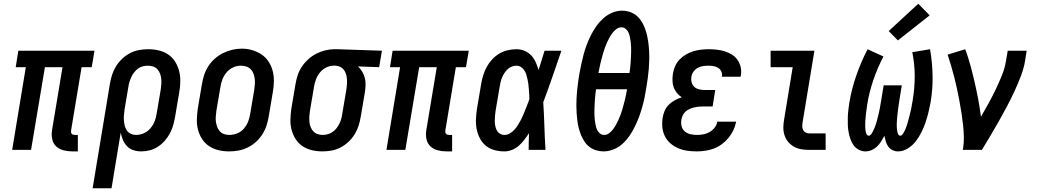

<svg xmlns="http://www.w3.org/2000/svg" viewBox="-20 -801 5540 1026"><path d="M366 8Q342 8 319 2Q296 -4 280 -19Q264 -34 259 -57.5Q254 -81 258 -105L314 -442H220L146 0H45L118 -442H64L78 -530H485L470 -442H416L360 -105Q359 -100 359.5 -95Q360 -90 363 -86.5Q366 -83 370.5 -81.5Q375 -80 380 -80H396V8Z M475 205 567 -351Q571 -376 578.5 -400Q586 -424 599.5 -446Q613 -468 632.5 -486.5Q652 -505 675 -517Q698 -529 723 -533.5Q748 -538 772 -538Q801 -538 828.5 -531.5Q856 -525 878.5 -510Q901 -495 915.5 -472Q930 -449 937 -422Q944 -395 943.5 -366Q943 -337 938 -309L916 -179Q912 -156 906 -133.5Q900 -111 888.5 -89.5Q877 -68 861 -49.5Q845 -31 824.5 -17.5Q804 -4 781 2Q758 8 735 8Q713 8 693 1.5Q673 -5 659 -19.5Q645 -34 637 -53Q629 -72 625 -92L576 205ZM707 -80Q728 -80 748.5 -89Q769 -98 783.5 -115Q798 -132 806 -152Q814 -172 817 -193L839 -323Q841 -337 842 -352Q843 -367 841.5 -381Q840 -395 835 -408Q830 -421 821 -431Q812 -441 798.5 -445.5Q785 -450 770 -450Q757 -450 743 -446.5Q729 -443 717.5 -434.5Q706 -426 697 -414.5Q688 -403 682 -390Q676 -377 672 -364Q668 -351 666 -337L646 -219Q644 -204 642.5 -188.5Q641 -173 642 -158.5Q643 -144 646.5 -129.5Q650 -115 658 -103.5Q666 -92 679 -86Q692 -80 707 -80Z M1204 8Q1175 8 1147.5 1.5Q1120 -5 1097.5 -20Q1075 -35 1060 -58Q1045 -81 1038 -108Q1031 -135 1032 -164Q1033 -193 1037 -221L1059 -351Q1063 -376 1071 -400.5Q1079 -425 1093.5 -447.5Q1108 -470 1128.5 -488Q1149 -506 1172.5 -517.5Q1196 -529 1221 -535Q1246 -541 1272 -541Q1301 -541 1328 -533Q1355 -525 1377.5 -510Q1400 -495 1415 -472Q1430 -449 1437 -422.5Q1444 -396 1443.5 -366.5Q1443 -337 1438 -309L1416 -179Q1412 -154 1404 -129.5Q1396 -105 1381.5 -82.5Q1367 -60 1347 -42Q1327 -24 1303 -12.5Q1279 -1 1254 3.5Q1229 8 1204 8ZM1206 -80Q1227 -80 1248 -88.5Q1269 -97 1283.5 -114Q1298 -131 1306 -151.5Q1314 -172 1317 -193L1339 -323Q1341 -338 1342 -352.5Q1343 -367 1341 -381.5Q1339 -396 1334 -409Q1329 -422 1319.5 -431.5Q1310 -441 1296 -445.5Q1282 -450 1267 -450Q1246 -450 1226 -441Q1206 -432 1191.5 -415Q1177 -398 1169 -378Q1161 -358 1158 -337L1136 -207Q1134 -192 1133 -177.5Q1132 -163 1134 -149Q1136 -135 1141 -122Q1146 -109 1155 -99Q1164 -89 1177.5 -84.5Q1191 -80 1206 -80Z M1703 8Q1674 8 1646.5 1.5Q1619 -5 1596.5 -20Q1574 -35 1559.5 -58Q1545 -81 1538 -108Q1531 -135 1532 -164Q1533 -193 1537 -221L1559 -351Q1563 -376 1571 -400Q1579 -424 1593.5 -445.5Q1608 -467 1628 -485Q1648 -503 1671 -514.5Q1694 -526 1718.5 -532Q1743 -538 1768 -538Q1771 -538 1775 -538Q1779 -538 1783 -538L2021 -530L2006 -442L1893 -446Q1906 -434 1915.5 -418Q1925 -402 1929.5 -384.5Q1934 -367 1933.5 -347.5Q1933 -328 1930 -309L1908 -179Q1904 -154 1896.5 -130Q1889 -106 1875.5 -84Q1862 -62 1842.5 -43.5Q1823 -25 1800 -13Q1777 -1 1752 3.5Q1727 8 1703 8ZM1705 -80Q1705 -80 1705 -80Q1705 -80 1705 -80Q1718 -80 1732 -84Q1746 -88 1757.5 -96Q1769 -104 1778 -115.5Q1787 -127 1793.5 -140Q1800 -153 1803.5 -166Q1807 -179 1809 -193L1831 -323Q1833 -337 1834 -350.5Q1835 -364 1834 -377.5Q1833 -391 1829.5 -403.5Q1826 -416 1818.5 -426.5Q1811 -437 1799.5 -443Q1788 -449 1774 -450H1768Q1767 -450 1765 -450Q1763 -450 1762 -450Q1742 -450 1722.5 -440Q1703 -430 1689.5 -413.5Q1676 -397 1668.5 -377Q1661 -357 1658 -337L1636 -207Q1634 -193 1633 -178Q1632 -163 1633.5 -149Q1635 -135 1640 -122Q1645 -109 1654.5 -99Q1664 -89 1677 -84.5Q1690 -80 1705 -80Z M2366 8Q2342 8 2319 2Q2296 -4 2280 -19Q2264 -34 2259 -57.5Q2254 -81 2258 -105L2314 -442H2220L2146 0H2045L2118 -442H2064L2078 -530H2485L2470 -442H2416L2360 -105Q2359 -100 2359.5 -95Q2360 -90 2363 -86.5Q2366 -83 2370.5 -81.5Q2375 -80 2380 -80H2396V8Z M2676 8Q2648 8 2622 1Q2596 -6 2576 -22.5Q2556 -39 2544 -62.5Q2532 -86 2527 -112Q2522 -138 2523.5 -166Q2525 -194 2529 -221L2551 -351Q2555 -375 2562 -398Q2569 -421 2580.5 -442.5Q2592 -464 2609.5 -483Q2627 -502 2648 -514.5Q2669 -527 2693 -532.5Q2717 -538 2740 -538Q2763 -538 2784 -529Q2805 -520 2819.5 -504Q2834 -488 2843 -468Q2852 -448 2858 -427Q2866 -452 2874 -478Q2882 -504 2890 -530H2980Q2956 -461 2932.5 -392Q2909 -323 2883 -255Q2887 -191 2889 -127.5Q2891 -64 2895 0H2805Q2805 -22 2805.5 -44.5Q2806 -67 2807 -89Q2795 -71 2782 -54Q2769 -37 2752.5 -22.5Q2736 -8 2716 0Q2696 8 2676 8ZM2676 -80Q2691 -80 2704.5 -88Q2718 -96 2728.5 -107.5Q2739 -119 2747.5 -132.5Q2756 -146 2763 -159.5Q2770 -173 2776 -187Q2782 -201 2787.5 -215Q2793 -229 2798.5 -243Q2804 -257 2809 -271Q2809 -285 2808 -298Q2807 -311 2806 -324.5Q2805 -338 2803.5 -351Q2802 -364 2799 -377Q2796 -390 2792.5 -402Q2789 -414 2782 -424.5Q2775 -435 2764.5 -442.5Q2754 -450 2740 -450Q2727 -450 2714.5 -445Q2702 -440 2692.5 -431Q2683 -422 2675.5 -410.5Q2668 -399 2663 -387Q2658 -375 2655 -362.5Q2652 -350 2650 -337L2628 -207Q2626 -194 2625 -180.5Q2624 -167 2624 -154Q2624 -141 2626.5 -128Q2629 -115 2635 -104Q2641 -93 2652 -86.5Q2663 -80 2676 -80Z M3205 8Q3185 8 3165.5 2Q3146 -4 3130.5 -15.5Q3115 -27 3104 -43.5Q3093 -60 3085.5 -78Q3078 -96 3073 -115Q3068 -134 3065.5 -154Q3063 -174 3061.5 -194Q3060 -214 3060 -235Q3060 -256 3061 -277Q3062 -298 3064 -318.5Q3066 -339 3069 -359.5Q3072 -380 3075 -401Q3080 -428 3085.5 -454.5Q3091 -481 3098 -507.5Q3105 -534 3114.5 -559.5Q3124 -585 3136.5 -610.5Q3149 -636 3165.5 -659.5Q3182 -683 3203.5 -702.5Q3225 -722 3251 -733Q3277 -744 3304 -744Q3329 -744 3351.5 -735Q3374 -726 3390 -709.5Q3406 -693 3416.5 -672Q3427 -651 3433.5 -628Q3440 -605 3443.5 -581Q3447 -557 3448.5 -532.5Q3450 -508 3449.5 -483Q3449 -458 3447 -433Q3445 -408 3441.5 -383.5Q3438 -359 3434 -334Q3430 -307 3424.5 -280.5Q3419 -254 3411.5 -227.5Q3404 -201 3394.5 -175.5Q3385 -150 3372.5 -124.5Q3360 -99 3344 -75.5Q3328 -52 3306.5 -32.5Q3285 -13 3258.5 -2.5Q3232 8 3205 8Q3205 8 3205 8Q3205 8 3205 8ZM3178 -411H3344Q3346 -425 3347.5 -439Q3349 -453 3350 -466.5Q3351 -480 3351.5 -493.5Q3352 -507 3352.5 -520.5Q3353 -534 3352.5 -548Q3352 -562 3350.5 -575Q3349 -588 3346.5 -601Q3344 -614 3339 -626Q3334 -638 3324 -646.5Q3314 -655 3301 -655Q3286 -655 3274 -646Q3262 -637 3253 -625Q3244 -613 3237 -600.5Q3230 -588 3224 -574.5Q3218 -561 3213 -547.5Q3208 -534 3204 -520.5Q3200 -507 3196.5 -493.5Q3193 -480 3189.5 -466.5Q3186 -453 3183.5 -439Q3181 -425 3178 -411ZM3209 -80Q3223 -80 3235 -89Q3247 -98 3256 -110Q3265 -122 3272 -135Q3279 -148 3285 -161Q3291 -174 3296 -187.5Q3301 -201 3305 -214.5Q3309 -228 3312.5 -241.5Q3316 -255 3319.5 -268.5Q3323 -282 3325.5 -296Q3328 -310 3331 -324H3165Q3163 -310 3161.5 -296Q3160 -282 3159 -268.5Q3158 -255 3157.5 -241.5Q3157 -228 3156.5 -214Q3156 -200 3156.5 -186.5Q3157 -173 3158.5 -160Q3160 -147 3162.5 -134Q3165 -121 3170 -109Q3175 -97 3185 -88.5Q3195 -80 3209 -80Z M3704 8Q3678 8 3652.5 4.5Q3627 1 3604 -9Q3581 -19 3562.5 -35Q3544 -51 3533 -73Q3522 -95 3519.5 -120.5Q3517 -146 3521 -172Q3524 -191 3532 -209.5Q3540 -228 3554.5 -242Q3569 -256 3586.5 -265.5Q3604 -275 3623 -281Q3608 -291 3597 -304.5Q3586 -318 3580 -334.5Q3574 -351 3573.5 -369.5Q3573 -388 3576 -407Q3579 -427 3587.5 -447Q3596 -467 3611.5 -483Q3627 -499 3646 -510Q3665 -521 3685 -527Q3705 -533 3726 -535.5Q3747 -538 3767 -538Q3789 -538 3811 -535.5Q3833 -533 3853.5 -526.5Q3874 -520 3891.5 -509Q3909 -498 3921 -481Q3933 -464 3938 -442.5Q3943 -421 3939 -399Q3939 -397 3938.5 -395Q3938 -393 3937 -391H3837Q3837 -392 3837.5 -393Q3838 -394 3838 -394Q3840 -408 3834 -420Q3828 -432 3817.5 -438.5Q3807 -445 3793.5 -447.5Q3780 -450 3767 -450Q3752 -450 3737.5 -448Q3723 -446 3709.5 -439Q3696 -432 3686.5 -419Q3677 -406 3675 -392Q3672 -376 3676 -361Q3680 -346 3690.5 -336.5Q3701 -327 3716 -323.5Q3731 -320 3747 -320H3802L3788 -232H3732Q3720 -232 3708.5 -230.5Q3697 -229 3685.5 -226Q3674 -223 3662.5 -217.5Q3651 -212 3642 -203.5Q3633 -195 3628 -183.5Q3623 -172 3621 -161Q3618 -143 3622.5 -126Q3627 -109 3639.5 -98.5Q3652 -88 3669 -84Q3686 -80 3704 -80Q3721 -80 3738 -83Q3755 -86 3771 -95Q3787 -104 3798.5 -118.5Q3810 -133 3813 -151H3914Q3909 -127 3899 -105.5Q3889 -84 3873.5 -65Q3858 -46 3838 -31Q3818 -16 3795.5 -7.5Q3773 1 3749.5 4.5Q3726 8 3704 8Z M4305 0Q4283 0 4262 -3.5Q4241 -7 4223 -17Q4205 -27 4192 -42.5Q4179 -58 4172.5 -77.5Q4166 -97 4166 -118.5Q4166 -140 4170 -162L4216 -442H4098V-530H4332L4269 -148Q4267 -137 4267 -126.5Q4267 -116 4271.5 -107Q4276 -98 4285 -93Q4294 -88 4305 -88H4392V0Z M4605 8Q4586 8 4569 -1Q4552 -10 4541 -25.5Q4530 -41 4524 -59Q4518 -77 4514.5 -96Q4511 -115 4510.5 -134.5Q4510 -154 4510.5 -174Q4511 -194 4513.5 -214.5Q4516 -235 4519 -254Q4525 -291 4534.5 -327.5Q4544 -364 4556.5 -399.5Q4569 -435 4584 -470Q4599 -505 4616 -538L4701 -499Q4685 -469 4671.5 -437.5Q4658 -406 4647 -373.5Q4636 -341 4627.5 -307.5Q4619 -274 4614 -241Q4613 -234 4612 -226.5Q4611 -219 4610 -211.5Q4609 -204 4608 -197Q4607 -190 4606.5 -182.5Q4606 -175 4605 -167.5Q4604 -160 4604 -153Q4604 -146 4603.5 -138.5Q4603 -131 4603.5 -124Q4604 -117 4604.5 -110Q4605 -103 4606.5 -96Q4608 -89 4611.5 -82.5Q4615 -76 4623 -76Q4630 -76 4635 -83Q4640 -90 4643.5 -96.5Q4647 -103 4650 -110Q4653 -117 4655.5 -124Q4658 -131 4660.5 -138Q4663 -145 4665 -152Q4667 -159 4668.5 -166Q4670 -173 4672 -180Q4674 -187 4675.5 -194Q4677 -201 4678.5 -208Q4680 -215 4681.5 -222Q4683 -229 4684 -236.5Q4685 -244 4686.5 -251Q4688 -258 4689 -265L4702 -345H4799L4786 -265Q4785 -257 4783.5 -248.5Q4782 -240 4781 -232Q4780 -224 4779 -215.5Q4778 -207 4777 -198.5Q4776 -190 4775 -182Q4774 -174 4773.5 -165.5Q4773 -157 4772.5 -149Q4772 -141 4772 -132.5Q4772 -124 4772.5 -116Q4773 -108 4774.5 -100Q4776 -92 4779.5 -84Q4783 -76 4791 -76Q4798 -76 4803 -83Q4808 -90 4811.5 -96.5Q4815 -103 4818 -110Q4821 -117 4823.5 -124Q4826 -131 4828 -138Q4830 -145 4832 -152Q4834 -159 4836 -166Q4838 -173 4839.5 -180Q4841 -187 4843 -194Q4845 -201 4846.5 -208Q4848 -215 4849.5 -222Q4851 -229 4852 -236Q4853 -243 4854.5 -250Q4856 -257 4857 -264Q4868 -330 4868 -394.5Q4868 -459 4855 -522L4950 -538Q4962 -468 4963.5 -397.5Q4965 -327 4953 -255Q4948 -228 4941.5 -201Q4935 -174 4926 -147.5Q4917 -121 4904.5 -95.5Q4892 -70 4874.5 -47Q4857 -24 4831.5 -8Q4806 8 4779 8Q4763 8 4749 1Q4735 -6 4726.5 -18Q4718 -30 4713.5 -45Q4709 -60 4706 -75Q4698 -60 4688.5 -45Q4679 -30 4666.5 -18Q4654 -6 4638 1Q4622 8 4605 8ZM4778 -585 4729 -635 4887 -781 4948 -719Z M5125 0Q5131 -33 5130.5 -66.5Q5130 -100 5126.5 -132.5Q5123 -165 5118 -197Q5113 -229 5107 -261Q5101 -293 5094.5 -324Q5088 -355 5080 -386Q5072 -417 5063 -448Q5054 -479 5044 -509L5138 -538Q5154 -495 5166 -450.5Q5178 -406 5188.5 -360.5Q5199 -315 5207.5 -269Q5216 -223 5222 -177Q5243 -213 5263 -249.5Q5283 -286 5301 -323.5Q5319 -361 5334.5 -399.5Q5350 -438 5356 -477L5365 -530H5466L5458 -477Q5451 -435 5435 -393.5Q5419 -352 5400.5 -312Q5382 -272 5361 -232.5Q5340 -193 5318 -154Q5296 -115 5273 -76.5Q5250 -38 5227 0Z"/></svg>

Font: Iosevka Slab Semibold Oblique
Style: Regular
Weight: 600
Italic angle: -9°
Monospace: yes
Designer: Belleve Invis
Foundry: Belleve Invis
Version: Version 11.1.1; ttfautohint (v1.8.3)